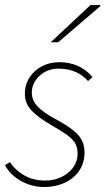

<svg xmlns="http://www.w3.org/2000/svg" viewBox="-20 -740 424 772"><path d="M158 12Q123 12 92 0.5Q61 -11 37 -31Q13 -51 0 -76L20 -88Q40 -57 76.5 -35.5Q113 -14 162 -14Q197 -14 226.5 -28Q256 -42 274 -66.5Q292 -91 292 -122Q292 -143 284.5 -159.5Q277 -176 254.5 -193.5Q232 -211 188 -236Q137 -265 108.5 -294Q80 -323 80 -362Q80 -400 99 -429Q118 -458 149.5 -474Q181 -490 218 -490Q259 -490 293 -475Q327 -460 352 -430L334 -414Q313 -438 283.5 -451Q254 -464 216 -464Q170 -464 139 -435Q108 -406 108 -368Q108 -335 132 -311Q156 -287 198 -264Q249 -237 275 -215.5Q301 -194 310.5 -173Q320 -152 320 -128Q320 -85 298.5 -53.5Q277 -22 240 -5Q203 12 158 12ZM184 -570 344 -720H382L384 -716L214 -570Z"/></svg>

Font: Source Sans 3 VF
Style: Italic
Weight: 200
Italic angle: -11°
Designer: Paul D. Hunt
Foundry: Adobe Systems Incorporated
Version: Version 3.042;hotconv 1.0.118;makeotfexe 2.5.65603